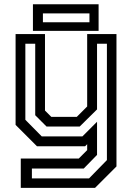

<svg xmlns="http://www.w3.org/2000/svg" viewBox="-20 -704 643 924"><path d="M158 0 55 -103V-540H196.5V-172L227 -141.5H349.5L399.5 -191.5V-540H540.5V97L437.5 200H80V59H359L399.5 18.5V-10L389.5 0ZM133.5 154.5H408.5L494.5 66.5V-493.5H447V-177.5L363.5 -95H204L149.5 -149.5V-493.5H102V-127.5L181 -47.5H376.5L447 -118V41.5L383 107H133.5ZM138.5 -555.5V-683.5H454.5V-555.5ZM186.5 -597H410.5V-639.5H186.5Z"/></svg>

Font: Tourney Medium
Style: Regular
Weight: 500
Designer: Tyler Finck
Foundry: Etcetera Type Co
Version: Version 1.015